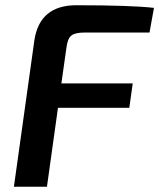

<svg xmlns="http://www.w3.org/2000/svg" viewBox="-20 -712 607 732"><path d="M550 -588H303Q266 -588 251.5 -576Q237 -564 233 -528L214 -394H486L473 -301H201L159 0H33L111 -558Q131 -692 271 -692Q480 -692 567 -682Z"/></svg>

Font: Exo 2.0 Semi Bold
Style: Italic
Weight: 600
Italic angle: -8°
Designer: Natanael Gama
Version: Version 1.001;PS 001.001;hotconv 1.0.70;makeotf.lib2.5.58329